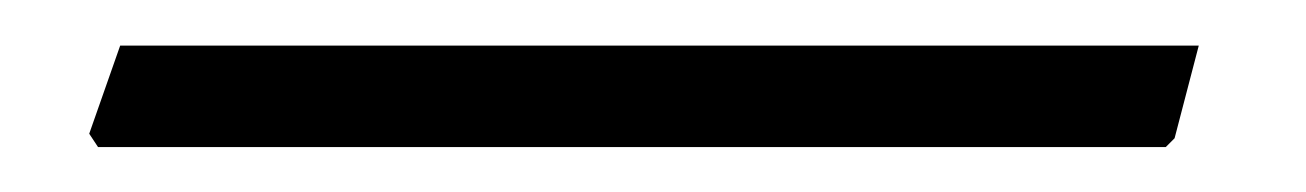

<svg xmlns="http://www.w3.org/2000/svg" viewBox="-20 -28 578 85"><path d="M23.4 37.1 19.5 31.2 33.2 -7.8H510.7L500 33.2L496.1 37.1Z"/></svg>

Font: Comprehension SemiBold
Style: Regular
Weight: 600
Designer: Alfredo Marco Pradil
Foundry: Alfredo Marco Pradil
Version: 1.0